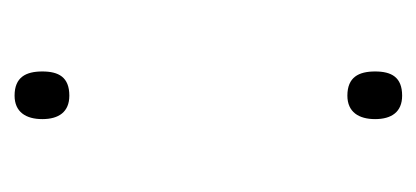

<svg xmlns="http://www.w3.org/2000/svg" viewBox="-178 -398 585 270"><g transform="rotate(-90 115.0 -263.5)"><path d="M82 -497C82 -474 92 -459 115 -459C141 -459 149 -474 149 -497C149 -520 141 -536 115 -536C92 -536 82 -520 82 -497ZM82 -29C82 -6 92 9 115 9C141 9 149 -6 149 -29C149 -52 141 -68 115 -68C92 -68 82 -52 82 -29Z"/></g></svg>

Font: Noto Sans Canadian Aboriginal ExtraLight
Style: Regular
Weight: 200
Designer: Monotype Design Team, Typotheque's Kevin King
Foundry: Monotype Imaging Inc.
Version: Version 2.004